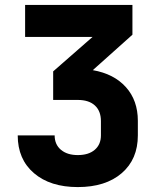

<svg xmlns="http://www.w3.org/2000/svg" viewBox="-20 -750 640 780"><path d="M296 10Q184 10 118 -46.5Q52 -103 52 -200H202Q202 -163 227.5 -141.5Q253 -120 296 -120Q340 -120 365 -141.5Q390 -163 390 -200V-258Q390 -299 365.5 -321.5Q341 -344 296 -344H196V-460L356 -600H82V-730H518V-609L357 -465Q443 -450 491.5 -396Q540 -342 540 -259V-200Q540 -103 474.5 -46.5Q409 10 296 10Z"/></svg>

Font: JetBrains Mono NL ExtraBold
Style: Regular
Weight: 800
Designer: Philipp Nurullin, Konstantin Bulenkov
Foundry: JetBrains
Version: Version 2.304; ttfautohint (v1.8.4.7-5d5b)